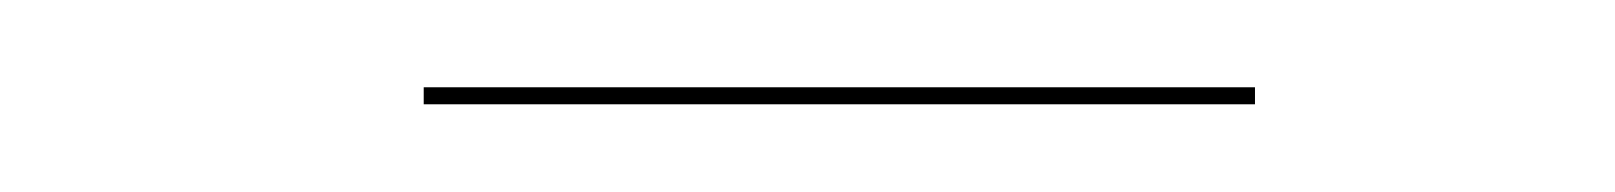

<svg xmlns="http://www.w3.org/2000/svg" viewBox="-20 -334 370 44"><path d="M77.1 -310.1V-314H267.6V-310.1Z"/></svg>

Font: Fira Sans Compressed Four
Style: Italic
Weight: 100
Width: 3
Italic angle: -8°
Designer: Carrois Corporate & Edenspiekermann AG
Foundry: Carrois Corporate GbR & Edenspiekermann AG
Version: Version 4.203;PS 004.203;hotconv 1.0.88;makeotf.lib2.5.64775